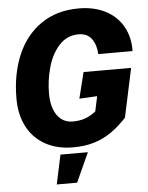

<svg xmlns="http://www.w3.org/2000/svg" viewBox="-60 -758 773 1005"><g transform="rotate(-5 326.5 -256.0)"><path d="M26 -268Q26 -395 68 -495Q110 -595 192.5 -652.5Q275 -710 392 -710Q473 -710 533 -678.5Q593 -647 624 -590.5Q655 -534 653 -463H473Q471 -511 448 -543Q425 -575 379 -575Q318 -575 277 -530Q236 -485 217 -417Q198 -349 198 -279Q198 -232 211 -197Q224 -162 249 -142.5Q274 -123 309 -123Q346 -123 374.5 -133Q403 -143 431 -165L448 -244L354 -239L388 -376H638L583 -119Q542 -75 501 -46.5Q460 -18 411 -3Q362 12 300 12Q216 12 154 -22.5Q92 -57 59 -120Q26 -183 26 -268ZM230 44H374L304 198H197Z"/></g></svg>

Font: Azeret Mono
Style: Bold Italic
Weight: 700
Italic angle: -12°
Designer: Martin Vácha
Foundry: Displaay
Version: Version 1.000; Glyphs 3.0.3, build 3074